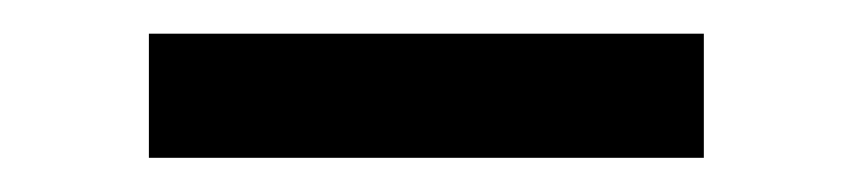

<svg xmlns="http://www.w3.org/2000/svg" viewBox="-20 -310 506 114"><path d="M397.9 -216.3V-290H68.4V-216.3Z"/></svg>

Font: Vazirmatn RD NL
Style: Regular
Weight: 400
Designer: Saber Rastikerdar
Foundry: Saber Rastikerdar
Version: Version 32.101